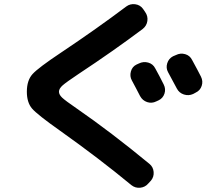

<svg xmlns="http://www.w3.org/2000/svg" viewBox="-20 -815 1040 911"><path d="M716.8 -490.2Q735.4 -457 756.8 -414.1Q767.6 -392.6 760.3 -370.6Q752.9 -348.6 732.4 -338.9L721.7 -334Q700.2 -323.2 678.2 -330.6Q656.2 -337.9 644.5 -359.4Q637.7 -372.1 625 -397Q612.3 -421.9 605.5 -433.6Q594.7 -453.1 601.1 -476.1Q607.4 -499 627.9 -508.8L638.7 -513.7Q660.2 -524.4 683.1 -518.1Q706.1 -511.7 716.8 -490.2ZM891.6 -530.3Q919.9 -478.5 933.6 -451.2Q944.3 -429.7 937 -407.7Q929.7 -385.7 909.2 -376L896.5 -369.1Q875 -359.4 852.5 -366.7Q830.1 -374 819.3 -394.5L777.3 -472.7Q766.6 -492.2 773.4 -514.6Q780.3 -537.1 800.8 -547.9L814.5 -553.7Q835.9 -564.5 858.4 -558.1Q880.9 -551.8 891.6 -530.3ZM265.6 -194.3Q156.2 -271.5 131.8 -300.3Q107.4 -329.1 107.4 -379.9Q107.4 -433.6 134.3 -463.4Q161.1 -493.2 269.5 -565.4Q440.4 -679.7 579.1 -784.2Q597.7 -797.9 621.1 -794.9Q644.5 -792 658.2 -773.4L668.9 -757.8Q682.6 -738.3 679.2 -715.3Q675.8 -692.4 657.2 -677.7Q519.5 -574.2 352.5 -463.9Q293.9 -424.8 276.9 -409.7Q259.8 -394.5 259.8 -379.9Q259.8 -366.2 274.4 -352.1Q289.1 -337.9 344.7 -299.8Q505.9 -188.5 689.5 -37.1Q707 -22.5 709 1Q710.9 24.4 696.3 42L683.6 55.7Q668.9 73.2 645.5 75.7Q622.1 78.1 603.5 63.5Q451.2 -62.5 265.6 -194.3Z"/></svg>

Font: Rounded Mgen+ 1mn bold
Style: Bold
Weight: 700
Designer: [Source Han Sans]
Ryoko NISHIZUKA  (kana & ideographs); Paul D. Hunt (Latin, Greek & Cyrillic); Wenlong ZHANG  (bopomofo
Version: Version 1.059.20150602